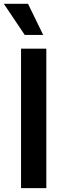

<svg xmlns="http://www.w3.org/2000/svg" viewBox="-38 -981 333 1001"><path d="M203.5 -727.3V0H71.7V-727.3ZM90.9 -799 -18.1 -961.3H108L187.1 -799Z"/></svg>

Font: Inter Zeller Semi Bold
Style: Regular
Weight: 600
Designer: Rasmus Andersson; Joe Bland
Foundry: zeller
Version: Version 3.015;git-dec3a8cb1